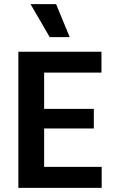

<svg xmlns="http://www.w3.org/2000/svg" viewBox="-20 -911 546 931"><path d="M69 0V-660H194V0ZM146 0V-102H473V0ZM146 -288V-383H435V-288ZM146 -559V-660H472V-559ZM221 -731 128 -891H252L318 -731Z"/></svg>

Font: Bricolage Grotesque SemiCondensed SemiBold
Style: Regular
Weight: 600
Width: 4
Designer: Mathieu Triay
Foundry: Atelier Triay
Version: Version 1.001;gftools[0.9.33.dev8+g029e19f]